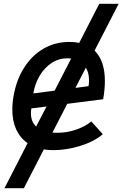

<svg xmlns="http://www.w3.org/2000/svg" viewBox="-20 -778 641 1005"><path d="M209.5 4 105 207H3.5L124.5 -29Q85.5 -55.5 65 -100Q44.5 -144.5 44.5 -204.5Q44.5 -241.5 51.5 -278.5Q66.5 -361 106.5 -424.2Q146.5 -487.5 207.2 -523Q268 -558.5 343 -558.5Q371.5 -558.5 394.5 -553.5L499.5 -758H601L475 -513Q529 -460.5 529 -353.5Q529 -310.5 520 -258.5L332 -234.5L254.5 -84L280 -83Q332 -83 380 -100Q428 -117 458 -142.5L518 -75.5Q472 -36.5 399.5 -14.2Q327 8 258.5 8Q234.5 8 209.5 4ZM446 -358Q446 -396.5 429.5 -424L375 -318L443.5 -327Q446 -341 446 -358ZM142 -185Q142 -141 169 -115.5L223.5 -220.5L144 -210.5Q142 -198.5 142 -185ZM266 -303.5 352.5 -471.5Q343 -473 333 -473Q288 -473 250.5 -448.5Q213 -424 188 -382.2Q163 -340.5 154.5 -289Z"/></svg>

Font: JuliaMono Medium
Style: Italic
Weight: 500
Italic angle: -9°
Monospace: yes
Designer: cormullion
Foundry: corm
Version: Version 0.054; ttfautohint (v1.8.4)